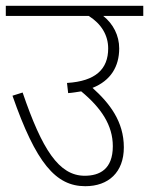

<svg xmlns="http://www.w3.org/2000/svg" viewBox="-20 -642 514 662"><path d="M0 -622V-587H286C329 -560 353 -521 353 -475C353 -404 310 -362 211 -356L215 -321C231 -322 246 -325 260 -327C329 -270 369 -210 369 -138C369 -58 323 -36 272 -36C183 -36 125 -127 58 -323L23 -312C104 -80 172 0 274 0C354 0 407 -48 407 -134C407 -223 358 -286 299 -339C362 -364 391 -413 391 -475C391 -520 370 -560 336 -587H474V-622Z"/></svg>

Font: Noto Sans Devanagari UI SemiCondensed ExtraLight
Style: Regular
Weight: 200
Width: 4
Designer: Jelle Bosma - Monotype Design Team
Foundry: Monotype Imaging Inc.
Version: Version 2.004